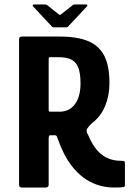

<svg xmlns="http://www.w3.org/2000/svg" viewBox="-20 -836 592 856"><path d="M78 0Q65 0 65 -12V-660Q65 -673 78 -673H247Q325 -673 373.5 -652.5Q422 -632 445 -587Q468 -542 468 -465Q468 -411 449 -364Q430 -317 389 -286Q375 -273 368.5 -262Q362 -251 373 -234Q381 -215 391 -197.5Q401 -180 413 -166Q425 -152 440 -142Q456 -131 476 -125Q496 -119 523 -119Q532 -119 534.5 -117Q537 -115 537 -104V-12Q537 -6 535 -4Q533 -2 523 -1Q513 0 489 0Q448 0 413.5 -12Q379 -24 351 -45Q326 -64 304.5 -90.5Q283 -117 267 -148Q251 -179 239 -213Q238 -215 235 -224Q232 -233 226 -233H203Q197 -233 197 -218V-12Q197 0 183 0ZM197 -346Q197 -342 199 -340Q201 -338 205 -338H245Q289 -338 314 -371.5Q339 -405 339 -464Q339 -513 327.5 -538Q316 -563 294.5 -572Q273 -581 242 -581H205Q200 -581 198.5 -580Q197 -579 197 -572ZM219 -714Q214 -714 211 -718L127 -808Q125 -810 126 -813Q127 -816 131 -816H183Q188 -816 192 -812L242 -772Q247 -767 252 -772L303 -812Q306 -816 311 -816H364Q369 -816 369.5 -813Q370 -810 368 -808L284 -718Q281 -714 276 -714Z"/></svg>

Font: Glory
Style: Bold
Weight: 700
Designer: Robert Leuschke
Foundry: Robert Leuschke
Version: Version 1.011